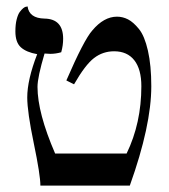

<svg xmlns="http://www.w3.org/2000/svg" viewBox="-20 -579 526 599"><path d="M96 -410Q62 -416 45 -431.5Q28 -447 28 -481Q28 -503 32 -518.5Q36 -534 41.5 -541.5Q47 -549 52.5 -553.5Q58 -558 62 -558L66 -559Q71 -522 119 -521Q177 -520 177 -458Q177 -437 171 -416Q154 -411 137 -411Q134 -411 128 -411.5Q122 -412 119 -412Q97 -338 97 -308Q97 -227 152 -100H375Q421 -195 421 -310Q421 -363 399 -391Q377 -419 336 -419Q301 -419 273.5 -398Q246 -377 211 -316L187 -328Q242 -455 268 -484Q304 -527 345 -527Q363 -527 379.5 -518.5Q396 -510 413.5 -488.5Q431 -467 441.5 -421Q452 -375 452 -310Q452 -187 385 0H106Q106 -33 85.5 -131.5Q65 -230 65 -275Q65 -330 96 -410Z"/></svg>

Font: Linux Libertine Initials O
Style: Initials
Weight: 400
Designer: Philipp H. Poll
Foundry: Philipp H. Poll
Version: Version 5.0.6